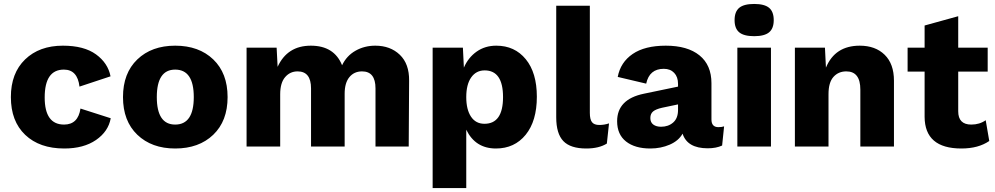

<svg xmlns="http://www.w3.org/2000/svg" viewBox="-20 -741 5033 971"><path d="M298 -510Q405 -510 465.5 -466Q526 -422 539 -355L382 -303Q372 -389 303 -389Q206 -389 206 -248Q206 -111 304 -111Q375 -111 387 -192L540 -143Q528 -76 465.5 -33Q403 10 305 10Q180 10 107.5 -59Q35 -128 35 -250Q35 -371 107 -440.5Q179 -510 298 -510Z M866 -510Q986 -510 1058.5 -440.5Q1131 -371 1131 -250Q1131 -129 1058.5 -59.5Q986 10 866 10Q747 10 674.5 -59.5Q602 -129 602 -250Q602 -371 674.5 -440.5Q747 -510 866 -510ZM866 -389Q773 -389 773 -250Q773 -111 866 -111Q960 -111 960 -250Q960 -389 866 -389Z M1227 0V-500H1379L1384 -403Q1433 -510 1552 -510Q1670 -510 1710 -411Q1733 -459 1778 -484.5Q1823 -510 1878 -510Q1954 -510 2002 -464Q2050 -418 2049 -333L2047 0H1879V-294Q1879 -380 1811 -380Q1771 -380 1747 -351Q1723 -322 1723 -267V0H1553V-294Q1553 -380 1485 -380Q1447 -380 1422 -351Q1397 -322 1397 -264V0Z M2490 -510Q2583 -510 2639 -441.5Q2695 -373 2695 -252Q2695 -129 2638.5 -59.5Q2582 10 2488 10Q2384 10 2338 -85V210H2168V-500H2321L2326 -399Q2348 -450 2390.5 -480Q2433 -510 2490 -510ZM2430 -115Q2524 -115 2524 -250Q2524 -385 2431 -385Q2388 -385 2363 -349.5Q2338 -314 2338 -250Q2338 -187 2362 -151Q2386 -115 2430 -115Z M2963 -712V-170Q2963 -137 2974 -123Q2985 -109 3011 -109Q3036 -109 3060 -117L3049 -15Q3009 10 2945 10Q2865 10 2829 -27.5Q2793 -65 2793 -148V-712Z M3613 -98Q3631 -98 3642 -102L3632 -5Q3602 9 3559 9Q3456 9 3432 -65Q3412 -29 3367 -9.5Q3322 10 3269 10Q3191 10 3146 -25.5Q3101 -61 3101 -128Q3101 -239 3236 -267L3409 -303V-317Q3409 -352 3389.5 -372.5Q3370 -393 3337 -393Q3264 -393 3248 -318L3104 -352Q3118 -426 3179.5 -468Q3241 -510 3347 -510Q3457 -510 3517.5 -461Q3578 -412 3578 -320V-137Q3578 -98 3613 -98ZM3323 -100Q3360 -100 3384.5 -121.5Q3409 -143 3409 -185V-213L3328 -196Q3297 -189 3283 -177.5Q3269 -166 3269 -144Q3269 -122 3284 -111Q3299 -100 3323 -100Z M3695 -639Q3695 -682 3718.5 -701.5Q3742 -721 3794 -721Q3846 -721 3869.5 -701.5Q3893 -682 3893 -639Q3893 -597 3869.5 -577.5Q3846 -558 3794 -558Q3742 -558 3718.5 -577.5Q3695 -597 3695 -639ZM3879 -500V0H3709V-500Z M4328 -510Q4407 -510 4454 -464Q4501 -418 4501 -333V0H4331V-288Q4331 -380 4260 -380Q4220 -380 4195 -352Q4170 -324 4170 -265V0H4000V-500H4152L4157 -399Q4203 -510 4328 -510Z M4965 -133 4983 -28Q4928 10 4842 10Q4657 10 4656 -150V-379H4570V-500H4656V-612L4826 -659V-500H4975V-379H4826V-178Q4826 -111 4892 -111Q4934 -111 4965 -133Z"/></svg>

Font: Elaine Sans
Style: Bold
Weight: 700
Designer: Wei Huang
Foundry: Wei Huang
Version: Version 2.001;December 24, 2019;FontCreator 12.0.0.2547 64-b